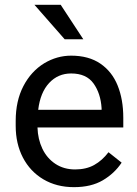

<svg xmlns="http://www.w3.org/2000/svg" viewBox="-20 -770 570 800"><path d="M232.9 -750 327.1 -606.4H249.5L123.5 -750ZM486.8 -92.3Q457 -47.4 408.4 -18.8Q359.9 9.8 288.1 9.8Q215.8 9.8 160.6 -22.9Q105.5 -55.7 75.4 -113.5Q45.4 -171.4 45.4 -245.6V-266.1Q45.4 -349.6 77.4 -411.1Q109.4 -472.7 164.1 -506.3Q217.3 -538.1 276.4 -538.1Q349.6 -538.1 398.2 -504.9Q446.8 -471.7 470.2 -413.6Q493.7 -355.5 493.7 -279.3V-238.8H136.2Q137.7 -189.9 156.7 -150.1Q175.8 -110.4 210.9 -87.2Q246.1 -64 293 -64Q338.9 -64 372.3 -82.5Q405.8 -101.1 432.1 -135.7ZM139.2 -312.5H403.3V-319.3Q399.4 -380.9 369.6 -422.4Q339.8 -463.9 276.4 -463.9Q221.7 -463.9 184.8 -424.3Q147.9 -384.8 139.2 -312.5Z"/></svg>

Font: Mardoto
Style: Regular
Weight: 400
Designer: Christian Robertson, Vahan Hovhannisyan
Foundry: Google
Version: Version 1.000